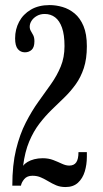

<svg xmlns="http://www.w3.org/2000/svg" viewBox="-20 -731 405 756"><path d="M238 5.5Q217.5 5.5 201.5 -1.2Q185.5 -8 171 -16.8Q156.5 -25.5 141.5 -32.2Q126.5 -39 108 -39Q86.5 -39 75.5 -25.8Q64.5 -12.5 62.5 0H28.5Q28.5 -82 43.2 -142.2Q58 -202.5 81.5 -248.2Q105 -294 131.2 -330.5Q157.5 -367 181 -400.2Q204.5 -433.5 219.2 -469.2Q234 -505 234 -549.5Q234 -594 224.2 -621.8Q214.5 -649.5 197 -662.8Q179.5 -676 156 -676Q139 -676 125.5 -668.5Q112 -661 104.5 -649.5Q97 -638 97 -626Q97 -616 101.8 -608.5Q106.5 -601 111 -592Q115.5 -583 115.5 -568.5Q115.5 -545 104.8 -535Q94 -525 78 -525Q61 -525 50.2 -537.8Q39.5 -550.5 39.5 -580Q39.5 -615.5 55.2 -645.2Q71 -675 101.5 -693Q132 -711 175.5 -711Q200.5 -711 226.2 -703.5Q252 -696 273.8 -678Q295.5 -660 308.8 -628.5Q322 -597 322 -549Q322 -499 310 -462.8Q298 -426.5 278 -398.8Q258 -371 233.5 -347.2Q209 -323.5 183.5 -298.8Q158 -274 135 -244Q112 -214 95 -173.8Q78 -133.5 71 -78Q77 -86.5 88.2 -93.2Q99.5 -100 114.8 -104Q130 -108 148.5 -108Q171 -108 189.8 -100.8Q208.5 -93.5 224 -86.2Q239.5 -79 252.5 -79Q271.5 -79 280.2 -91.8Q289 -104.5 289 -132H322V-113.5Q322 -83 313.8 -55.8Q305.5 -28.5 287 -11.5Q268.5 5.5 238 5.5Z"/></svg>

Font: Imbue Thin 10pt Medium
Style: Regular
Weight: 500
Version: Version 1.102